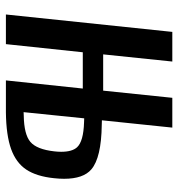

<svg xmlns="http://www.w3.org/2000/svg" viewBox="4 -622 618 667"><g transform="rotate(90 313.5 -289.0)"><path d="M30.8 0 91.3 -578.1H194.3L169.4 -337.9H295.4L320.3 -578.1H423.8L398.4 -333.5Q411.6 -333.5 414.6 -333Q528.3 -331.5 568.8 -296.9Q601.6 -269 601.6 -202.1Q601.6 -186 599.6 -167.5Q593.3 -106.4 569.6 -70.8Q545.9 -35.2 498.3 -18.1Q450.7 -1 371.1 0H259.8L288.1 -267.1H162.1L133.8 0ZM370.1 -61.5Q380.9 -61.5 381.8 -62Q447.8 -63 473.6 -85.2Q499.5 -107.4 506.3 -168Q507.8 -180.7 507.8 -191.9Q507.8 -230 492.2 -247.1Q471.7 -269.5 405.3 -271.5Q393.6 -271.5 391.6 -272Z"/></g></svg>

Font: Oswald
Style: Regular
Weight: 400
Designer: Vernon Adams
Foundry: Vernon Adams
Version: 3.0; ttfautohint (v0.94.23-7a4d-dirty) -l 8 -r 50 -G 200 -x 